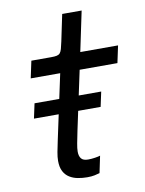

<svg xmlns="http://www.w3.org/2000/svg" viewBox="-82 -765 627 831"><g transform="rotate(-10 232.0 -349.5)"><path d="M50.5 -282 64.5 -347H357.5L343.5 -282ZM234 8Q213 8 193 4.2Q173 0.5 156.8 -9.5Q140.5 -19.5 131 -37.5Q121.5 -55.5 121.5 -83.5Q121.5 -100.5 125.5 -122Q129.5 -143.5 135.5 -171L196.5 -456H67L83 -531H170Q186 -531 195 -533Q204 -535 209 -540.8Q214 -546.5 217.5 -558.5Q221 -570.5 225 -590L249.5 -707H335L298 -531H464L448 -456H282L227 -198.5Q220.5 -166.5 216.2 -144.5Q212 -122.5 212 -108.5Q212 -88.5 220.8 -77.8Q229.5 -67 251 -67Q265.5 -67 281.5 -69.5Q297.5 -72 304.5 -74.5L289 -0.5Q279.5 2.5 266.2 5.2Q253 8 234 8Z"/></g></svg>

Font: Epilogue
Style: Italic
Weight: 400
Italic angle: -12°
Designer: Tyler Finck
Foundry: Etcetera Type Co
Version: Version 2.112